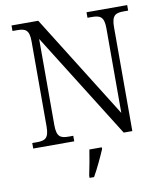

<svg xmlns="http://www.w3.org/2000/svg" viewBox="-99 -795 945 1097"><g transform="rotate(-10 374.0 -246.5)"><path d="M43 0H281V-32H255C208 -32 185 -42 185 -111V-611L568 0H618V-603C618 -672 641 -682 688 -682H714V-714H478V-682H503C550 -682 574 -672 574 -605V-113L198 -714H43V-682H70C117 -682 140 -672 140 -605V-111C140 -42 117 -32 70 -32H43ZM331 208V221H357C381 180 412 113 430 71V61H358C351 107 341 161 331 208Z"/></g></svg>

Font: Noto Serif Lao Light
Style: Regular
Weight: 300
Designer: Monotype Design Team
Foundry: Monotype Imaging Inc.
Version: Version 2.003